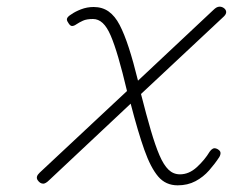

<svg xmlns="http://www.w3.org/2000/svg" viewBox="-20 -539 705 576"><path d="M513 17Q477 17 454.5 -9.5Q432 -36 413 -89.5Q394 -143 372 -228L127 2Q122 7 117.5 9.5Q113 12 110 12Q100 12 93 1.5Q86 -9 99 -21L361 -266Q347 -325 335 -366Q323 -407 312 -432.5Q301 -458 288 -470Q275 -482 259 -482Q240 -482 229 -477Q218 -472 209 -466Q202 -461 196 -461Q190 -461 184 -472Q179 -479 181.5 -484.5Q184 -490 194 -496Q205 -504 223 -511Q241 -518 261 -518Q287 -518 306 -504.5Q325 -491 339 -464Q353 -437 366.5 -395.5Q380 -354 394 -297L620 -509Q625 -514 629.5 -516.5Q634 -519 639 -519Q646 -519 652 -514.5Q658 -510 658.5 -503.5Q659 -497 652 -490L403 -257Q419 -194 432.5 -148Q446 -102 458.5 -73Q471 -44 485.5 -30Q500 -16 520 -16Q547 -16 570.5 -37.5Q594 -59 609 -84Q613 -90 618.5 -93Q624 -96 632 -92Q641 -87 641.5 -81Q642 -75 638 -68Q625 -48 607.5 -28Q590 -8 566.5 4.5Q543 17 513 17Z"/></svg>

Font: Playwrite CO Thin
Style: Regular
Weight: 250
Version: Version 1.002